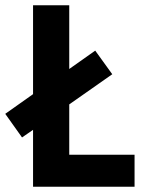

<svg xmlns="http://www.w3.org/2000/svg" viewBox="-43 -712 544 732"><path d="M470 -122H221V-314L385 -429L320 -519L221 -449V-692H83V-353L-23 -278L41 -188L83 -217V0H470Z"/></svg>

Font: RazerF5
Style: Bold
Weight: 700
Foundry: Razer Inc.
Version: Version 2